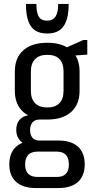

<svg xmlns="http://www.w3.org/2000/svg" viewBox="-20 -764 470 970"><path d="M219 -160Q141 -160 98 -198Q55 -236 55 -305V-403Q55 -472 98 -510Q141 -548 219 -548Q296 -548 339 -510Q382 -472 382 -403V-305Q382 -236 339 -198Q296 -160 219 -160ZM162 186Q96 186 61.5 155Q27 124 27 67Q27 8 61.5 -23Q96 -54 162 -54H275Q340 -54 374 -23Q408 8 408 67Q408 124 374 155Q340 186 275 186ZM267 130Q328 130 328 67Q328 2 267 2H170Q107 2 107 67Q107 130 170 130ZM143 -30Q104 -30 83 -52Q62 -74 62 -107Q62 -142 82.5 -162.5Q103 -183 144 -183H219V-160H180Q156 -160 144 -145.5Q132 -131 132 -107Q132 -83 143.5 -68.5Q155 -54 179 -54H219V-30ZM219 -221Q259 -221 280 -242.5Q301 -264 301 -305V-403Q301 -444 280.5 -465.5Q260 -487 219 -487Q179 -487 157.5 -465.5Q136 -444 136 -403V-305Q136 -264 157.5 -242.5Q179 -221 219 -221ZM291 -513 401 -562H421V-488L291 -479ZM215 -595Q183 -595 159.5 -609Q136 -623 123.5 -656Q111 -689 111 -744H164Q164 -712 170 -693.5Q176 -675 187.5 -667.5Q199 -660 213 -660H223Q247 -660 260.5 -680.5Q274 -701 274 -744H327Q327 -689 314 -656Q301 -623 277.5 -609Q254 -595 223 -595Z"/></svg>

Font: Pathway Extreme Condensed
Style: Regular
Weight: 400
Width: 3
Version: Version 1.001;gftools[0.9.26]